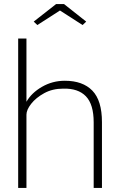

<svg xmlns="http://www.w3.org/2000/svg" viewBox="-20 -931 594 951"><path d="M70 0V-740H111V-427Q136 -471 188 -501Q240 -531 301 -531Q390 -531 437.5 -482Q485 -433 485 -326V0H444V-325Q444 -414 405.5 -454Q367 -494 293 -492Q240 -492 199 -469.5Q158 -447 134.5 -417Q111 -387 111 -363V0ZM165 -807 147 -824 258 -911H297L407 -824L389 -807L277 -879Z"/></svg>

Font: Readex Pro Light
Style: Regular
Weight: 300
Designer: Bonnie Shaver-Troup, Thomas Jockin
Foundry: Lexend
Version: Version 1.200; ttfautohint (v1.8.3)